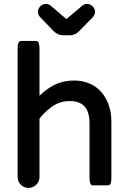

<svg xmlns="http://www.w3.org/2000/svg" viewBox="-20 -917 635 952"><path d="M67.4 -39.1V-672.9Q67.4 -688 68.6 -694.6Q69.8 -701.2 71 -704.3Q72.3 -707.5 75.4 -710.7Q78.6 -713.9 84 -713.9H159.2Q166 -713.9 170.4 -707Q175.8 -699.2 175.8 -672.9V-442.4Q210 -475.1 246.1 -494.1Q291 -517.6 347.4 -517.6Q403.8 -517.6 447.3 -490.7Q488.3 -463.9 510.3 -418Q532.2 -372.1 532.2 -316.4V-39.1Q532.2 -23.9 531 -17.3Q529.8 -10.7 528.6 -7.6Q527.3 -4.4 524.2 -1.2Q521 2 515.6 2H440.4Q432.6 2 428.7 -5.9Q423.8 -14.6 423.8 -39.1V-306.6Q423.8 -384.3 376 -406.2Q356 -416 326.2 -416Q281.7 -416 246.6 -394Q210.9 -372.1 175.8 -329.1V-39.1Q175.8 -14.2 155.8 2.4Q140.6 14.6 121.1 14.6Q99.1 14.6 83.3 -1.2Q67.4 -17.1 67.4 -39.1ZM207 -897.5Q221.2 -897.5 231.4 -888.7Q269 -856.4 307.1 -824.2Q308.6 -823.2 310.1 -822.8L387.7 -888.7Q397.9 -897.5 412.6 -897.5Q427.2 -897.5 439.2 -885.5Q451.2 -873.5 451.2 -859.6Q451.2 -845.7 441.4 -833Q373 -762.7 372.6 -762.7Q352.5 -742.2 328.1 -742.2H291Q265.6 -742.2 244.6 -764.2L177.7 -833.5Q168 -845.7 168 -859.6Q168 -873.5 179.9 -885.5Q191.9 -897.5 207 -897.5Z"/></svg>

Font: YuPearl-SemiBold
Style: SemiBold
Weight: 600
Designer: Max Yao
Foundry: Max-Everyday
Version: Version 1.011; ttfautohint (v1.8.3)